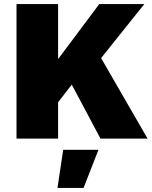

<svg xmlns="http://www.w3.org/2000/svg" viewBox="-20 -680 746 942"><path d="M476 -395 704 0H473L332 -265L265 -178V0H61V-660H265V-390L467 -660H688ZM262 242 290 55H463L390 242Z"/></svg>

Font: Elaine Sans ExtraBold
Style: Regular
Weight: 800
Designer: Wei Huang
Foundry: Wei Huang
Version: Version 2.001;December 24, 2019;FontCreator 12.0.0.2547 64-b